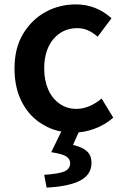

<svg xmlns="http://www.w3.org/2000/svg" viewBox="-20 -589 562 873"><path d="M178 -21Q116 -56 81 -122Q46 -188 46 -277Q46 -371 85 -435Q124 -500 187 -534.5Q250 -569 325 -569Q417 -569 487 -506L424 -422Q401 -442 379 -451.5Q357 -461 332 -461Q265 -461 223 -411.5Q181 -362 181 -277Q181 -223 199.5 -181.5Q218 -140 251.5 -117Q285 -94 327 -94Q386 -94 442 -141L495 -54Q457 -21 409.5 -3.5Q362 14 314 14Q236 14 178 -21ZM274 190Q299 178 299 153Q299 134 281 122Q264 111 213 103L265 -4H345L312 70Q355 80 375.5 99Q396 118 396 152Q396 205 344.5 232Q293 259 192 264L181 206Q250 201 274 190Z"/></svg>

Font: Merged Yaku Han JP SemiBold
Style: Regular
Weight: 600
Designer: Ryoko NISHIZUKA 西塚涼子 (kana, bopomofo & ideographs); Paul D. Hunt (Latin, Greek & Cyrillic); Sandoll Communications 산돌커뮤니
Foundry: Adobe
Version: Version 2.004